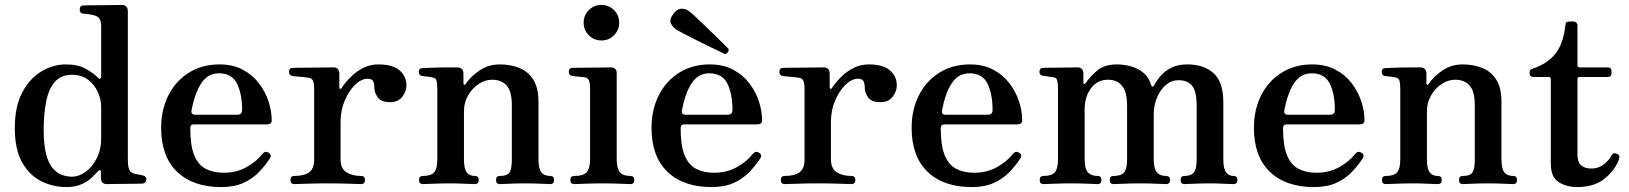

<svg xmlns="http://www.w3.org/2000/svg" viewBox="-20 -746 6599 778"><path d="M249 12Q194 12 146.5 -12Q99 -36 69.5 -88.5Q40 -141 40 -227Q40 -315 70.5 -372Q101 -429 148.5 -457Q196 -485 246 -485Q295 -485 326 -468Q357 -451 376 -432Q383 -425 386.5 -427.5Q390 -430 390 -437V-637Q390 -660 383 -670.5Q376 -681 357 -685Q350 -687 337 -688.5Q324 -690 317 -691Q303 -692 303 -707Q303 -724 318 -724Q321 -724 342.5 -724.5Q364 -725 392.5 -725Q421 -725 444 -725.5Q467 -726 473 -726Q498 -726 498 -700V-102Q498 -73 503 -59.5Q508 -46 528 -41Q535 -40 544 -38.5Q553 -37 559 -35Q573 -32 573 -19Q573 -4 558 -2Q555 -2 535 -1.5Q515 -1 489 -1Q463 -1 441.5 -0.5Q420 0 414 0Q389 0 389 -24V-49Q389 -56 385.5 -56.5Q382 -57 377 -52Q368 -42 352 -26.5Q336 -11 310.5 0.5Q285 12 249 12ZM272 -30Q299 -30 326 -49Q353 -68 371.5 -103.5Q390 -139 390 -188V-310Q390 -344 376 -374Q362 -404 336 -423.5Q310 -443 272 -443Q228 -443 203 -415Q178 -387 167.5 -337Q157 -287 157 -220Q157 -157 167.5 -119Q178 -81 195.5 -62Q213 -43 233 -36.5Q253 -30 272 -30Z M876 12Q762 12 697.5 -50Q633 -112 633 -228Q633 -301 662 -359Q691 -417 744.5 -451Q798 -485 869 -485Q923 -485 963 -464Q1003 -443 1029 -409Q1055 -375 1068 -335.5Q1081 -296 1081 -258Q1081 -242 1061 -242H765Q751 -242 751 -226Q751 -156 767 -117Q783 -78 813.5 -62Q844 -46 886 -46Q937 -46 977.5 -68Q1018 -90 1044 -123Q1055 -136 1069 -127Q1083 -118 1073 -103Q1053 -73 1027.5 -47Q1002 -21 965.5 -4.5Q929 12 876 12ZM772 -281H941Q961 -281 961 -300Q961 -365 940.5 -407Q920 -449 867 -449Q822 -449 795.5 -408.5Q769 -368 756 -298Q753 -281 772 -281Z M1172 0Q1157 0 1157 -17Q1157 -33 1172 -33Q1213 -33 1233 -48Q1253 -63 1253 -99V-385Q1253 -407 1248.5 -418Q1244 -429 1230 -431Q1225 -432 1211 -433.5Q1197 -435 1183.5 -436Q1170 -437 1165 -438Q1151 -441 1151 -454Q1151 -471 1166 -471Q1169 -471 1192.5 -471.5Q1216 -472 1245.5 -472Q1275 -472 1299.5 -472.5Q1324 -473 1330 -473Q1355 -473 1355 -447V-391Q1355 -387 1358 -386Q1361 -385 1364 -389Q1379 -412 1401 -434Q1423 -456 1451.5 -470.5Q1480 -485 1513 -485Q1571 -485 1599 -461Q1627 -437 1627 -399Q1627 -377 1610.5 -354.5Q1594 -332 1561 -332Q1524 -332 1510.5 -351.5Q1497 -371 1497 -390Q1497 -410 1491 -418.5Q1485 -427 1470 -427Q1444 -427 1418.5 -402Q1393 -377 1376.5 -337.5Q1360 -298 1360 -252V-101Q1360 -63 1383.5 -48Q1407 -33 1443 -33Q1459 -33 1459 -17Q1459 0 1443 0Q1433 0 1396.5 -1.5Q1360 -3 1306 -3Q1260 -3 1221.5 -1.5Q1183 0 1172 0Z M1693 0Q1678 0 1678 -17Q1678 -33 1693 -33Q1727 -33 1739.5 -48Q1752 -63 1752 -99V-387Q1752 -407 1749 -418.5Q1746 -430 1733 -432Q1726 -434 1712 -435.5Q1698 -437 1691 -438Q1677 -440 1677 -454Q1677 -470 1692 -470Q1695 -470 1715 -471Q1735 -472 1760 -472.5Q1785 -473 1806 -473Q1827 -473 1833 -473Q1858 -472 1858 -447V-407Q1858 -403 1861 -402.5Q1864 -402 1867 -406Q1887 -436 1923 -460.5Q1959 -485 2005 -485Q2048 -485 2083.5 -471Q2119 -457 2140.5 -424Q2162 -391 2162 -333V-101Q2162 -63 2173.5 -48Q2185 -33 2210 -33Q2225 -33 2225 -17Q2225 0 2210 0Q2203 0 2185 -1Q2167 -2 2146 -2.5Q2125 -3 2107 -3Q2090 -3 2069 -2.5Q2048 -2 2030.5 -1Q2013 0 2005 0Q1990 0 1990 -17Q1990 -33 2005 -33Q2036 -33 2045 -48Q2054 -63 2054 -99V-319Q2054 -376 2033 -399.5Q2012 -423 1974 -423Q1946 -423 1919.5 -405.5Q1893 -388 1876.5 -359Q1860 -330 1860 -295V-101Q1860 -63 1871 -48Q1882 -33 1904 -33Q1920 -33 1920 -17Q1920 0 1904 0Q1893 0 1862.5 -1.5Q1832 -3 1806 -3Q1789 -3 1765 -2.5Q1741 -2 1721 -1Q1701 0 1693 0Z M2307 0Q2291 0 2291 -16Q2291 -33 2307 -33Q2345 -33 2358 -49Q2371 -65 2371 -101V-385Q2371 -413 2365.5 -422.5Q2360 -432 2346 -433Q2339 -434 2322.5 -435.5Q2306 -437 2299 -438Q2285 -441 2285 -455Q2285 -471 2300 -471Q2303 -471 2325 -471.5Q2347 -472 2374.5 -472Q2402 -472 2425 -472.5Q2448 -473 2454 -473Q2479 -473 2479 -450V-101Q2479 -65 2491 -49Q2503 -33 2535 -33Q2550 -33 2550 -16Q2550 0 2535 0Q2528 0 2508 -1Q2488 -2 2465 -2.5Q2442 -3 2424 -3Q2407 -3 2382 -2.5Q2357 -2 2335.5 -1Q2314 0 2307 0ZM2417 -582Q2387 -582 2366 -603Q2345 -624 2345 -654Q2345 -684 2366 -705Q2387 -726 2417 -726Q2447 -726 2468 -705Q2489 -684 2489 -654Q2489 -624 2468 -603Q2447 -582 2417 -582Z M2863 12Q2749 12 2684.5 -50Q2620 -112 2620 -228Q2620 -301 2649 -359Q2678 -417 2731.5 -451Q2785 -485 2856 -485Q2910 -485 2950 -464Q2990 -443 3016 -409Q3042 -375 3055 -335.5Q3068 -296 3068 -258Q3068 -242 3048 -242H2752Q2738 -242 2738 -226Q2738 -156 2754 -117Q2770 -78 2800.5 -62Q2831 -46 2873 -46Q2924 -46 2964.5 -68Q3005 -90 3031 -123Q3042 -136 3056 -127Q3070 -118 3060 -103Q3040 -73 3014.5 -47Q2989 -21 2952.5 -4.5Q2916 12 2863 12ZM2759 -281H2928Q2948 -281 2948 -300Q2948 -365 2927.5 -407Q2907 -449 2854 -449Q2809 -449 2782.5 -408.5Q2756 -368 2743 -298Q2740 -281 2759 -281ZM2917 -527Q2914 -529 2895 -538Q2876 -547 2849 -560Q2822 -573 2794.5 -587Q2767 -601 2746 -612Q2725 -623 2718 -628Q2704 -638 2698 -653Q2692 -668 2708 -689Q2722 -709 2739 -710.5Q2756 -712 2770 -702Q2777 -698 2794.5 -681.5Q2812 -665 2834 -644Q2856 -623 2877.5 -602Q2899 -581 2914 -566Q2929 -551 2932 -548Q2934 -542 2929.5 -535Q2925 -528 2917 -527Z M3159 0Q3144 0 3144 -17Q3144 -33 3159 -33Q3200 -33 3220 -48Q3240 -63 3240 -99V-385Q3240 -407 3235.5 -418Q3231 -429 3217 -431Q3212 -432 3198 -433.5Q3184 -435 3170.5 -436Q3157 -437 3152 -438Q3138 -441 3138 -454Q3138 -471 3153 -471Q3156 -471 3179.5 -471.5Q3203 -472 3232.5 -472Q3262 -472 3286.5 -472.5Q3311 -473 3317 -473Q3342 -473 3342 -447V-391Q3342 -387 3345 -386Q3348 -385 3351 -389Q3366 -412 3388 -434Q3410 -456 3438.5 -470.5Q3467 -485 3500 -485Q3558 -485 3586 -461Q3614 -437 3614 -399Q3614 -377 3597.5 -354.5Q3581 -332 3548 -332Q3511 -332 3497.5 -351.5Q3484 -371 3484 -390Q3484 -410 3478 -418.5Q3472 -427 3457 -427Q3431 -427 3405.5 -402Q3380 -377 3363.5 -337.5Q3347 -298 3347 -252V-101Q3347 -63 3370.5 -48Q3394 -33 3430 -33Q3446 -33 3446 -17Q3446 0 3430 0Q3420 0 3383.5 -1.5Q3347 -3 3293 -3Q3247 -3 3208.5 -1.5Q3170 0 3159 0Z M3917 12Q3803 12 3738.5 -50Q3674 -112 3674 -228Q3674 -301 3703 -359Q3732 -417 3785.5 -451Q3839 -485 3910 -485Q3964 -485 4004 -464Q4044 -443 4070 -409Q4096 -375 4109 -335.5Q4122 -296 4122 -258Q4122 -242 4102 -242H3806Q3792 -242 3792 -226Q3792 -156 3808 -117Q3824 -78 3854.5 -62Q3885 -46 3927 -46Q3978 -46 4018.5 -68Q4059 -90 4085 -123Q4096 -136 4110 -127Q4124 -118 4114 -103Q4094 -73 4068.5 -47Q4043 -21 4006.5 -4.5Q3970 12 3917 12ZM3813 -281H3982Q4002 -281 4002 -300Q4002 -365 3981.5 -407Q3961 -449 3908 -449Q3863 -449 3836.5 -408.5Q3810 -368 3797 -298Q3794 -281 3813 -281Z M4208 0Q4193 0 4193 -17Q4193 -33 4208 -33Q4242 -33 4254.5 -48Q4267 -63 4267 -99V-387Q4267 -408 4264 -420Q4261 -432 4248 -433Q4241 -434 4227 -436Q4213 -438 4206 -439Q4192 -441 4192 -455Q4192 -471 4207 -471Q4210 -471 4229.5 -471.5Q4249 -472 4273.5 -472Q4298 -472 4318.5 -472.5Q4339 -473 4345 -473Q4370 -473 4370 -447V-410Q4370 -407 4373 -406Q4376 -405 4379 -409Q4397 -436 4426.5 -460.5Q4456 -485 4505 -485Q4534 -485 4563 -477Q4592 -469 4614 -450.5Q4636 -432 4645 -400Q4647 -395 4650.5 -395Q4654 -395 4656 -399Q4665 -417 4681.5 -437Q4698 -457 4725 -471Q4752 -485 4790 -485Q4859 -485 4898 -449Q4937 -413 4937 -333V-101Q4937 -63 4948 -48Q4959 -33 4978 -33Q4994 -33 4994 -17Q4994 0 4978 0Q4967 0 4938 -1.5Q4909 -3 4883 -3Q4866 -3 4844.5 -2.5Q4823 -2 4805 -1Q4787 0 4779 0Q4764 0 4764 -17Q4764 -33 4779 -33Q4807 -33 4818 -48Q4829 -63 4829 -99V-316Q4829 -375 4811 -398Q4793 -421 4755 -421Q4727 -421 4704.5 -402Q4682 -383 4668.5 -351Q4655 -319 4655 -281V-101Q4655 -63 4667.5 -48Q4680 -33 4705 -33Q4721 -33 4721 -17Q4721 0 4705 0Q4698 0 4679.5 -1Q4661 -2 4640 -2.5Q4619 -3 4601 -3Q4584 -3 4561 -2.5Q4538 -2 4519 -1Q4500 0 4492 0Q4477 0 4477 -17Q4477 -33 4492 -33Q4524 -33 4535.5 -48Q4547 -63 4547 -99V-316Q4547 -373 4527 -398Q4507 -423 4469 -423Q4427 -423 4401 -388.5Q4375 -354 4375 -302V-101Q4375 -63 4388 -48Q4401 -33 4428 -33Q4443 -33 4443 -17Q4443 0 4428 0Q4421 0 4402 -1Q4383 -2 4361 -2.5Q4339 -3 4321 -3Q4304 -3 4280 -2.5Q4256 -2 4236 -1Q4216 0 4208 0Z M5304 12Q5190 12 5125.5 -50Q5061 -112 5061 -228Q5061 -301 5090 -359Q5119 -417 5172.5 -451Q5226 -485 5297 -485Q5351 -485 5391 -464Q5431 -443 5457 -409Q5483 -375 5496 -335.5Q5509 -296 5509 -258Q5509 -242 5489 -242H5193Q5179 -242 5179 -226Q5179 -156 5195 -117Q5211 -78 5241.5 -62Q5272 -46 5314 -46Q5365 -46 5405.5 -68Q5446 -90 5472 -123Q5483 -136 5497 -127Q5511 -118 5501 -103Q5481 -73 5455.5 -47Q5430 -21 5393.5 -4.5Q5357 12 5304 12ZM5200 -281H5369Q5389 -281 5389 -300Q5389 -365 5368.5 -407Q5348 -449 5295 -449Q5250 -449 5223.5 -408.5Q5197 -368 5184 -298Q5181 -281 5200 -281Z M5595 0Q5580 0 5580 -17Q5580 -33 5595 -33Q5629 -33 5641.5 -48Q5654 -63 5654 -99V-387Q5654 -407 5651 -418.5Q5648 -430 5635 -432Q5628 -434 5614 -435.5Q5600 -437 5593 -438Q5579 -440 5579 -454Q5579 -470 5594 -470Q5597 -470 5617 -471Q5637 -472 5662 -472.5Q5687 -473 5708 -473Q5729 -473 5735 -473Q5760 -472 5760 -447V-407Q5760 -403 5763 -402.5Q5766 -402 5769 -406Q5789 -436 5825 -460.5Q5861 -485 5907 -485Q5950 -485 5985.5 -471Q6021 -457 6042.5 -424Q6064 -391 6064 -333V-101Q6064 -63 6075.5 -48Q6087 -33 6112 -33Q6127 -33 6127 -17Q6127 0 6112 0Q6105 0 6087 -1Q6069 -2 6048 -2.5Q6027 -3 6009 -3Q5992 -3 5971 -2.5Q5950 -2 5932.5 -1Q5915 0 5907 0Q5892 0 5892 -17Q5892 -33 5907 -33Q5938 -33 5947 -48Q5956 -63 5956 -99V-319Q5956 -376 5935 -399.5Q5914 -423 5876 -423Q5848 -423 5821.5 -405.5Q5795 -388 5778.5 -359Q5762 -330 5762 -295V-101Q5762 -63 5773 -48Q5784 -33 5806 -33Q5822 -33 5822 -17Q5822 0 5806 0Q5795 0 5764.5 -1.5Q5734 -3 5708 -3Q5691 -3 5667 -2.5Q5643 -2 5623 -1Q5603 0 5595 0Z M6371 12Q6328 12 6296 -8Q6264 -28 6264 -83V-426Q6264 -434 6255 -434H6194Q6178 -434 6178 -450V-453Q6178 -460 6182.5 -463.5Q6187 -467 6194 -469Q6252 -489 6283.5 -529.5Q6315 -570 6323 -643Q6323 -659 6339 -659H6356Q6362 -659 6367 -654.5Q6372 -650 6372 -643V-482Q6372 -473 6380 -473H6494Q6510 -473 6510 -458V-450Q6510 -434 6494 -434H6380Q6372 -434 6372 -426V-118Q6372 -63 6429 -63Q6456 -63 6477.5 -79Q6499 -95 6510 -116Q6518 -131 6535 -121Q6542 -117 6542 -111Q6542 -105 6539 -97Q6522 -54 6480.5 -21Q6439 12 6371 12Z"/></svg>

Font: Zen Old Mincho Black
Style: Regular
Weight: 900
Designer: Yoshimichi Ohira
Foundry: Positype
Version: Version 1.001